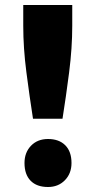

<svg xmlns="http://www.w3.org/2000/svg" viewBox="-20 -737 383 768"><path d="M112 -262Q98 -352 85.5 -448.5Q73 -545 73 -634V-717H269V-634Q269 -545 256.5 -447.5Q244 -350 230 -262ZM172 11Q127 11 102.5 -14Q78 -39 78 -85Q78 -127 104 -154Q130 -181 172 -181Q216 -181 241 -156Q266 -131 266 -85Q266 -43 239.5 -16Q213 11 172 11Z"/></svg>

Font: Lexend ExtraBold
Style: Regular
Weight: 800
Designer: Bonnie Shaver-Troup, Thomas Jockin
Foundry: Lexend
Version: Version 1.007; ttfautohint (v1.8.3)